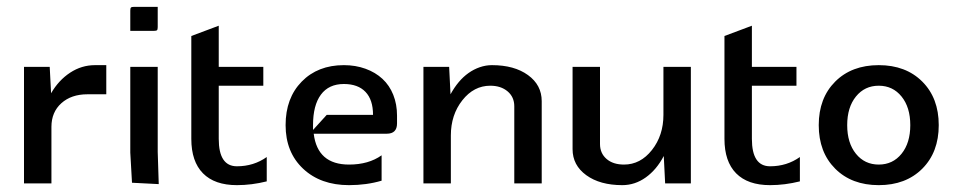

<svg xmlns="http://www.w3.org/2000/svg" viewBox="-20 -535 2783 560"><path d="M50 -340H125L129 -263Q151 -301 184.5 -323Q218 -345 257 -345H290V-260H235Q188 -260 159 -234Q130 -208 130 -165V0H50Z M360 -445V-504Q360 -511 362 -513Q364 -515 371 -515H440V-456Q440 -449 438 -447Q436 -445 429 -445ZM360 -340H440V-92L443 2L365 -2L360 -90Z M538 -430 618 -460V-340H748V-285H618V-130Q618 -50 671 -50Q720 -50 758 -77V-6Q714 5 671 5Q606 5 572 -29.5Q538 -64 538 -130Z M893 -156 933 -200H1068Q1068 -244 1046 -267Q1024 -290 983 -290Q939 -290 916 -259Q893 -228 893 -170Q893 -163 893 -156ZM895 -145Q906 -55 998 -55Q1055 -55 1093 -82V-8Q1049 5 998 5Q915 5 864 -43Q813 -91 813 -170Q813 -249 860 -297Q907 -345 983 -345Q1017 -345 1046 -334.5Q1075 -324 1095.5 -305Q1116 -286 1127 -258.5Q1138 -231 1138 -198V-175Q1138 -145 1108 -145Z M1215 0V-340H1290L1294 -260Q1305 -280 1318 -295.5Q1331 -311 1346.5 -322Q1362 -333 1379.5 -339Q1397 -345 1415 -345Q1480 -345 1520 -316Q1560 -287 1560 -240V0H1480V-225Q1480 -252 1460.5 -268.5Q1441 -285 1410 -285Q1362 -285 1328.5 -242.5Q1295 -200 1295 -140V0Z M1650 -340H1730V-115Q1730 -88 1749 -71.5Q1768 -55 1800 -55Q1848 -55 1881.5 -97.5Q1915 -140 1915 -200V-340H1995V0H1920L1916 -80Q1895 -40 1863.5 -17.5Q1832 5 1795 5Q1730 5 1690 -24Q1650 -53 1650 -100Z M2093 -430 2173 -460V-340H2303V-285H2173V-130Q2173 -50 2226 -50Q2275 -50 2313 -77V-6Q2269 5 2226 5Q2161 5 2127 -29.5Q2093 -64 2093 -130Z M2416 -43Q2368 -91 2368 -170Q2368 -249 2416 -297Q2464 -345 2543 -345Q2622 -345 2670 -297Q2718 -249 2718 -170Q2718 -91 2670 -43Q2622 5 2543 5Q2464 5 2416 -43ZM2476.5 -253.5Q2451 -222 2451 -170Q2451 -118 2476.5 -86.5Q2502 -55 2543 -55Q2584 -55 2609.5 -86.5Q2635 -118 2635 -170Q2635 -222 2609.5 -253.5Q2584 -285 2543 -285Q2502 -285 2476.5 -253.5Z"/></svg>

Font: Glametrix
Style: Bold
Weight: 700
Designer: gluk
Foundry: gluk
Version: Version 0.40